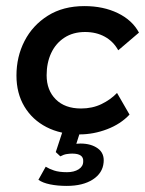

<svg xmlns="http://www.w3.org/2000/svg" viewBox="-20 -430 476 630"><path d="M241 11Q179 11 132.5 -13Q86 -37 60 -80.5Q34 -124 34 -182Q34 -244 60.5 -295.5Q87 -347 137 -378.5Q187 -410 257 -410Q319 -410 366.5 -387Q414 -364 436 -323L368 -265Q352 -294 324 -309.5Q296 -325 259 -325Q220 -325 191.5 -306.5Q163 -288 148 -256Q133 -224 133 -183Q133 -134 163 -104Q193 -74 246 -74Q283 -74 313 -88.5Q343 -103 364 -125L405 -54Q376 -23 331.5 -6Q287 11 241 11ZM199 180Q169 180 144.5 175Q120 170 106 160L130 117Q141 124 157.5 129.5Q174 135 200 135Q223 135 238 125.5Q253 116 253 100Q255 74 217 74Q209 74 199 75.5Q189 77 178 83L163 69L188 -7H246L225 59L198 51Q221 41 244 41Q279 41 301 57Q323 73 320 103Q317 138 284.5 159Q252 180 199 180Z"/></svg>

Font: Rokkitt SemiBold
Style: Italic
Weight: 600
Italic angle: -9°
Designer: Vernon Adams
Foundry: Vernon Adams
Version: Version 3.103